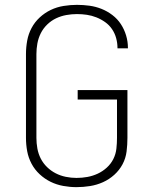

<svg xmlns="http://www.w3.org/2000/svg" viewBox="-20 -763 640 791"><path d="M295 8Q268 8 240.5 3Q213 -2 188.5 -14Q164 -26 143.5 -45Q123 -64 110 -88.5Q97 -113 92 -140Q87 -167 87 -195V-540Q87 -568 92 -595.5Q97 -623 110 -647.5Q123 -672 143.5 -691Q164 -710 189 -722Q214 -734 242 -738.5Q270 -743 297 -743Q323 -743 348.5 -739.5Q374 -736 398 -726.5Q422 -717 443 -701Q464 -685 478 -663.5Q492 -642 499.5 -617Q507 -592 507 -566Q507 -566 507 -565Q507 -564 507 -564H464Q464 -564 464 -564.5Q464 -565 464 -566Q464 -586 458.5 -606Q453 -626 441.5 -643Q430 -660 413 -672Q396 -684 377 -691.5Q358 -699 338 -702Q318 -705 297 -705Q275 -705 253 -701Q231 -697 211 -687.5Q191 -678 174.5 -662Q158 -646 148 -626Q138 -606 134 -584Q130 -562 130 -540V-195Q130 -173 134 -151Q138 -129 148 -109.5Q158 -90 174 -74.5Q190 -59 209.5 -49Q229 -39 251 -34.5Q273 -30 295 -30Q318 -30 340 -34Q362 -38 382.5 -47.5Q403 -57 420 -72.5Q437 -88 447 -108Q457 -128 459.5 -150.5Q462 -173 462 -195V-353H300V-392H505V-195Q505 -167 501.5 -139Q498 -111 485 -86.5Q472 -62 451 -43Q430 -24 404.5 -12.5Q379 -1 351 3.5Q323 8 295 8Z"/></svg>

Font: Zed Sans Extralight Extended
Style: Regular
Weight: 200
Width: 7
Designer: Belleve Invis
Foundry: Belleve Invis
Version: Version 1.0.0; ttfautohint (v1.8.4)